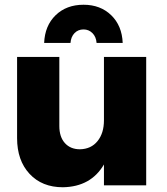

<svg xmlns="http://www.w3.org/2000/svg" viewBox="-20 -781 704 809"><path d="M332 -657Q309 -657 294 -641.5Q279 -626 277 -600H166Q169 -673 214.5 -717Q260 -761 332 -761Q403 -761 448.5 -717Q494 -673 497 -600H387Q385 -626 369.5 -641.5Q354 -657 332 -657ZM418 -541H596V0H418V-88Q363 6 245 8Q157 8 104.5 -48.5Q52 -105 52 -199V-541H230V-250Q230 -204 253.5 -178Q277 -152 317 -152Q364 -153 391 -186.5Q418 -220 418 -274Z"/></svg>

Font: Montserrat arm
Style: Bold
Weight: 700
Designer: Julieta Ulanovsky
Foundry: Julieta Ulanovsky
Version: Version 6.000;PS 006.000;hotconv 1.0.88;makeotf.lib2.5.64775